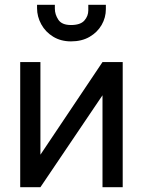

<svg xmlns="http://www.w3.org/2000/svg" viewBox="-20 -778 594 798"><path d="M64 0V-520H148V-135L406 -520H490V0H406V-382L148 0ZM275 -606Q233 -606 201 -625.5Q169 -645 151.5 -677Q134 -709 134 -744V-758H208V-742Q208 -718 222.5 -696Q237 -674 275 -674Q314 -674 330.5 -692.5Q347 -711 347 -735V-758H420V-740Q420 -705 402.5 -674.5Q385 -644 352.5 -625Q320 -606 275 -606Z"/></svg>

Font: Liter
Style: Regular
Weight: 400
Designer: Anton Skugarov
Foundry: skugi
Version: Version 1.004; ttfautohint (v1.8.4.7-5d5b)